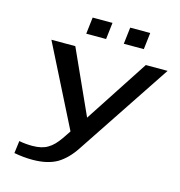

<svg xmlns="http://www.w3.org/2000/svg" viewBox="-120 -931 983 1047"><g transform="rotate(15 372.0 -407.0)"><path d="M744 -649H621L386 -289L223 -649H88L318 -193L287 -147C266 -117 246 -96 223 -83C202 -70 173 -63 137 -63C113 -63 87 -65 62 -70L53 0C90 7 125 10 157 10C215 10 261 -1 297 -22C331 -43 362 -74 389 -115ZM375 -730 386 -824H274L263 -730ZM588 -730 599 -824H486L475 -730Z"/></g></svg>

Font: Gamestation Extended
Style: Italic
Weight: 400
Width: 7
Designer: Jonas Hecksher
Foundry: Jonas Hecksher, Playtypeª, e-types AS
Version: Version 1.003